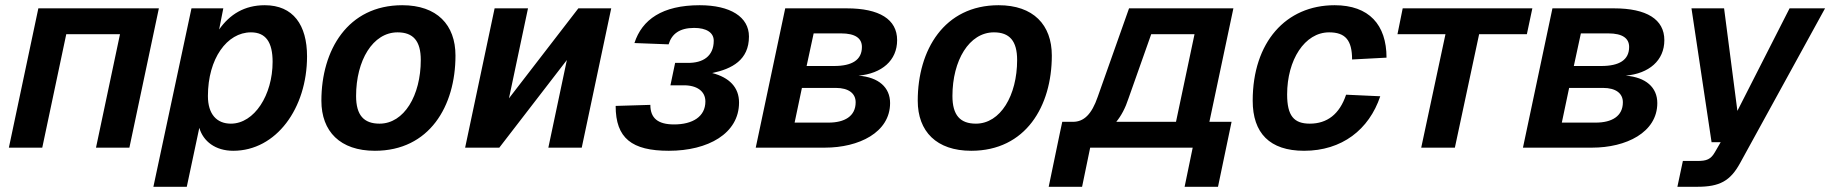

<svg xmlns="http://www.w3.org/2000/svg" viewBox="-20 -566 7016 736"><path d="M14 0H142L234 -435H440L348 0H476L589 -534H127Z M568 150H696L744 -76C759 -24 806 12 874 12C1039 12 1157 -151 1157 -350C1157 -470 1104 -546 995 -546C917 -546 861 -511 820 -453L836 -534H714ZM865 -92C811 -92 777 -128 777 -198C777 -341 850 -442 942 -442C999 -442 1025 -404 1025 -329C1025 -202 955 -92 865 -92Z M1417 12C1626 12 1726 -159 1726 -353C1726 -471 1655 -546 1522 -546C1313 -546 1212 -374 1212 -180C1212 -62 1284 12 1417 12ZM1435 -92C1375 -92 1345 -124 1345 -198C1345 -334 1409 -442 1504 -442C1564 -442 1593 -409 1593 -336C1593 -200 1529 -92 1435 -92Z M1763 0H1894L2153 -336L2082 0H2210L2323 -534H2197L1931 -189L2004 -534H1876Z M2544 12C2694 12 2813 -54 2813 -173C2813 -231 2776 -269 2710 -286C2786 -302 2851 -336 2851 -426C2851 -501 2780 -546 2662 -546C2519 -546 2441 -491 2412 -401L2543 -396C2555 -436 2585 -459 2641 -459C2688 -459 2716 -441 2716 -410C2716 -350 2674 -324 2616 -325H2568L2550 -239H2598C2652 -240 2684 -216 2684 -177C2684 -119 2635 -89 2564 -89C2502 -89 2473 -113 2473 -164L2340 -160C2340 -36 2402 12 2544 12Z M2877 0H3142C3272 0 3392 -58 3392 -171C3392 -231 3348 -270 3271 -276C3360 -284 3419 -334 3419 -412C3419 -492 3351 -534 3226 -534H2990ZM3072 -313 3099 -438H3204C3259 -438 3284 -419 3284 -386C3284 -336 3246 -313 3177 -313ZM3026 -96 3054 -229H3184C3233 -229 3260 -208 3260 -174C3260 -120 3217 -96 3156 -96Z M3703 12C3912 12 4012 -159 4012 -353C4012 -471 3941 -546 3808 -546C3599 -546 3498 -374 3498 -180C3498 -62 3570 12 3703 12ZM3721 -92C3661 -92 3631 -124 3631 -198C3631 -334 3695 -442 3790 -442C3850 -442 3879 -409 3879 -336C3879 -200 3815 -92 3721 -92Z M4000 150H4128L4159 0H4552L4521 150H4649L4701 -99H4616L4708 -534H4308L4188 -195C4165 -128 4135 -99 4093 -99H4052L4043 -57ZM4306 -189 4393 -435H4559L4488 -99H4259C4278 -122 4294 -152 4306 -189Z M4979 12C5124 12 5228 -69 5271 -197L5140 -203C5115 -128 5067 -92 5001 -92C4940 -92 4914 -122 4914 -204C4914 -336 4981 -442 5075 -442C5137 -442 5163 -412 5163 -338L5295 -345C5295 -471 5228 -546 5096 -546C4909 -546 4782 -404 4782 -180C4782 -56 4847 12 4979 12Z M5428 0H5557L5650 -435H5833L5854 -534H5357L5337 -435H5521Z M5818 0H6083C6213 0 6333 -58 6333 -171C6333 -231 6289 -270 6212 -276C6301 -284 6360 -334 6360 -412C6360 -492 6292 -534 6167 -534H5931ZM6013 -313 6040 -438H6145C6200 -438 6225 -419 6225 -386C6225 -336 6187 -313 6118 -313ZM5967 -96 5995 -229H6125C6174 -229 6201 -208 6201 -174C6201 -120 6158 -96 6097 -96Z M6410 150H6486C6572 150 6613 128 6651 58L6976 -534H6840L6640 -141L6589 -534H6464L6541 -21H6576L6554 17C6538 45 6522 51 6487 51H6431Z"/></svg>

Font: Geist SemiBold
Style: Italic
Weight: 600
Italic angle: -12°
Designer: Basement.studio, Andrés Briganti, Mateo Zaragoza
Foundry: Basement.studio, Vercel, Andrés Briganti, Guido Ferreyra, Mateo Zaragoza
Version: Version 1.500